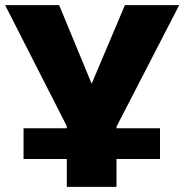

<svg xmlns="http://www.w3.org/2000/svg" viewBox="-35 -730 720 750"><path d="M226 0V-109H57V-229H226V-237L-15 -710H196L323 -403L453 -710H665L420 -235V-229H590V-109H420V0Z"/></svg>

Font: Raleway Black
Style: Regular
Weight: 900
Designer: Matt McInerney, Pablo Impallari, Rodrigo Fuenzalida
Foundry: Matt McInerney, Pablo Impallari, Rodrigo Fuenzalida
Version: Version 4.026